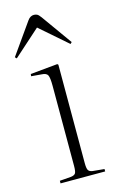

<svg xmlns="http://www.w3.org/2000/svg" viewBox="-124 -802 526 852"><g transform="rotate(-15 139.0 -376.5)"><path d="M44 0V-12L96 -16Q112 -18 117 -26Q122 -34 122 -60V-427Q122 -465 116 -476.5Q110 -488 89 -489L41 -493L42 -503L167 -515L171 -511V-59Q171 -35 176 -26.5Q181 -18 196 -16L249 -11V0ZM0 -586 -7 -593 94 -736Q106 -753 123 -753Q130 -753 137 -750Q144 -747 154 -733L254 -593L247 -586L122 -695Z"/></g></svg>

Font: Display Extralight
Style: Regular
Weight: 200
Designer: Latin by Veronika Burian and Jose Scaglione. Greek by Irene Vlachou. Cyrillic by Vera Evstafieva.
Foundry: TypeTogether
Version: Version 3.002